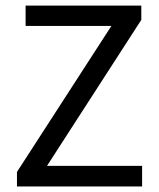

<svg xmlns="http://www.w3.org/2000/svg" viewBox="-20 -676 575 696"><path d="M41.5 0V-52.7L383.8 -582H72.8V-655.8H492.2V-604L150.4 -74.7H495.1V0Z"/></svg>

Font: Varta Light Medium
Style: Regular
Weight: 500
Version: Version 1.004